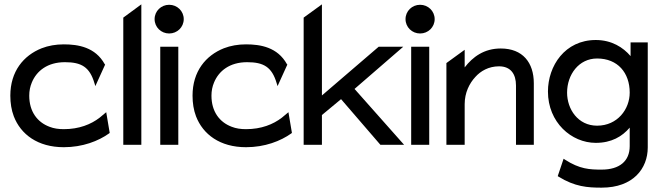

<svg xmlns="http://www.w3.org/2000/svg" viewBox="-20 -666 3032 883"><path d="M418.5 -270 463.5 -369 461.5 -371C418.5 -449 339.5 -462 273.5 -462C236.5 -462 202.5 -456 171.5 -444C88.5 -411 27.5 -338 27.5 -226C27.5 -192 32.5 -160 43.5 -131C75.5 -48 153.5 11 273.5 11C359.5 11 432.5 -17 482.5 -53L484.5 -55L468.5 -150L438.5 -125C398.5 -94 343.5 -72 273.5 -72C249.5 -72 227.5 -75 207.5 -83C151.5 -104 114.5 -153 114.5 -226C114.5 -248 118.5 -268 126.5 -287C148.5 -340 198.5 -380 278.5 -380C354.5 -380 392.5 -358 414.5 -283Z M630 0V-646L547 -585V0Z M758 -512C795 -512 825 -541 825 -578C825 -615 795 -644 758 -644C721 -644 691 -615 691 -578C691 -541 721 -512 758 -512ZM800 -451H717V0H800Z M1256.5 -270 1301.5 -369 1299.5 -371C1256.5 -449 1177.5 -462 1111.5 -462C1074.5 -462 1040.5 -456 1009.5 -444C926.5 -411 865.5 -338 865.5 -226C865.5 -192 870.5 -160 881.5 -131C913.5 -48 991.5 11 1111.5 11C1197.5 11 1270.5 -17 1320.5 -53L1322.5 -55L1306.5 -150L1276.5 -125C1236.5 -94 1181.5 -72 1111.5 -72C1087.5 -72 1065.5 -75 1045.5 -83C989.5 -104 952.5 -153 952.5 -226C952.5 -248 956.5 -268 964.5 -287C986.5 -340 1036.5 -380 1116.5 -380C1192.5 -380 1230.5 -358 1252.5 -283Z M1610.5 -257 1834.5 -451H1721.5L1460.5 -227V-646L1376.5 -585V0H1460.5V-137L1548.5 -210L1729.5 0H1838.5Z M1912 -512C1949 -512 1979 -541 1979 -578C1979 -615 1949 -644 1912 -644C1875 -644 1845 -615 1845 -578C1845 -541 1875 -512 1912 -512ZM1954 -451H1871V0H1954Z M2435 -283C2435 -378 2384 -443 2283 -443C2206 -443 2154 -404 2117 -356V-437L2033 -376V0H2117V-187C2117 -240 2139 -283 2166 -312C2190 -339 2227 -361 2275 -361C2329 -361 2353 -325 2353 -273V0H2435Z M2588 -240C2588 -323 2642 -397 2726 -397C2821 -397 2876 -331 2876 -240C2876 -164 2820 -88 2726 -88C2638 -88 2588 -164 2588 -240ZM2500 -245C2500 -103 2608 -9 2720 -9C2792 -9 2841 -38 2876 -79V6C2876 75 2829 114 2747 114C2692 114 2646 112 2578 68L2572 64L2545 144L2548 146C2624 193 2682 197 2747 197C2892 197 2959 109 2959 12V-471H2880V-408C2846 -448 2793 -482 2720 -482C2578 -482 2500 -363 2500 -245Z"/></svg>

Font: Charger
Style: Bd
Weight: 400
Designer: Jasper
Foundry: Cannot Into Space Fonts
Version: Version 0.98